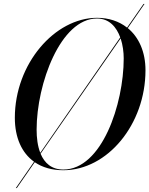

<svg xmlns="http://www.w3.org/2000/svg" viewBox="-20 -850 755 970"><path d="M300 10C523 10 715 -222 715 -495C715 -589 681 -662.5 625.5 -708L710 -830H705L622 -710.5C581.5 -742.5 529 -760 470 -760C257 -760 55 -528 55 -255C55 -154.5 90 -77.5 152 -33L60 100H65L155.5 -30.5C194 -4 243 10 300 10ZM470 -756.5C532.5 -756.5 568.5 -713 587.5 -661L183.5 -78C170 -112 165 -153.5 165 -195C165 -427 286 -756.5 470 -756.5ZM605 -555C605 -323 494 6.5 300 6.5C240.5 6.5 205 -26 185 -73.5L589.5 -656C600.5 -622.5 605 -586 605 -555Z"/></svg>

Font: Bodoni* 48pt
Style: Italic
Weight: 400
Italic angle: -13°
Version: Version 2.3